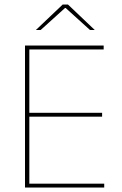

<svg xmlns="http://www.w3.org/2000/svg" viewBox="-20 -844 547 864"><path d="M92.5 0V-639H112V0ZM99 0V-17.5H449V0ZM102.5 -319V-336.5H439.5V-319ZM98 -621.5V-639H446.5V-621.5ZM262 -823.5H286L406 -709.5V-709H385L275.5 -808H272.5L163 -709H142V-709.5Z"/></svg>

Font: Anek Telugu Thin
Style: Regular
Weight: 250
Version: Version 1.003